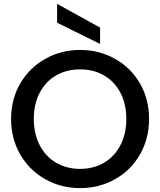

<svg xmlns="http://www.w3.org/2000/svg" viewBox="-20 -961 824 988"><path d="M37 -349Q37 -451 84.5 -532Q132 -613 213.5 -658.5Q295 -704 392 -704Q490 -704 571.5 -658.5Q653 -613 700 -532Q747 -451 747 -349Q747 -247 700 -165.5Q653 -84 571.5 -38.5Q490 7 392 7Q295 7 213.5 -38.5Q132 -84 84.5 -165.5Q37 -247 37 -349ZM630 -349Q630 -426 599.5 -484Q569 -542 515 -573Q461 -604 392 -604Q323 -604 269 -573Q215 -542 184.5 -484Q154 -426 154 -349Q154 -272 184.5 -213.5Q215 -155 269 -123.5Q323 -92 392 -92Q461 -92 515 -123.5Q569 -155 599.5 -213.5Q630 -272 630 -349ZM495 -819V-735L274 -844V-941Z"/></svg>

Font: Poppins-tnum Medium
Style: Regular
Weight: 500
Designer: Ninad Kale (Devanagari), Jonny Pinhorn (Latin)
Foundry: Indian Type Foundry
Version: Version 4.004